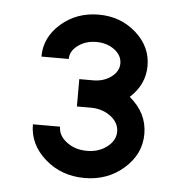

<svg xmlns="http://www.w3.org/2000/svg" viewBox="-41 -743 516 543"><g transform="rotate(5 217.0 -471.0)"><path d="M59.6 -377.4H136.7Q136.7 -352.1 160.6 -334Q184.6 -315.9 218.3 -315.9Q251.5 -315.9 275.1 -334Q298.8 -352.1 298.8 -377.4Q298.8 -402.8 275.1 -420.7Q251.5 -438.5 218.3 -438.5H179.2V-516.1H218.3Q248.5 -516.1 269.8 -532Q291 -547.9 291 -570.3Q291 -593.3 269.8 -609.1Q248.5 -625 218.3 -625Q188 -625 166.3 -608.9Q144.5 -592.8 144.5 -570.3H66.9Q66.9 -625 111.3 -663.8Q155.8 -702.6 218.3 -702.6Q280.3 -702.6 324.2 -663.8Q368.2 -625 368.2 -570.3Q368.2 -517.1 325.7 -478.5Q376 -437 376 -377.4Q376 -320.3 329.6 -279.5Q283.2 -238.8 218.3 -238.8Q152.3 -238.8 106 -279.5Q59.6 -320.3 59.6 -377.4Z"/></g></svg>

Font: Basically A Sans Serif Medium
Style: Regular
Weight: 500
Designer: Hyung-Suk Kim
Foundry: Mental Design
Version: 1.000